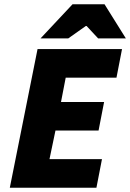

<svg xmlns="http://www.w3.org/2000/svg" viewBox="-20 -880 610 900"><path d="M26 0 156 -650H552L526 -516H288L266 -402H468L442 -268H240L212 -134H458L432 0ZM170 -700 320 -860H470L570 -700H440L386 -758H382L300 -700Z"/></svg>

Font: Source Sans 3 Black
Style: Italic
Weight: 900
Italic angle: -11°
Designer: Paul D. Hunt
Foundry: Adobe
Version: Version 3.052;hotconv 1.1.0;makeotfexe 2.6.0